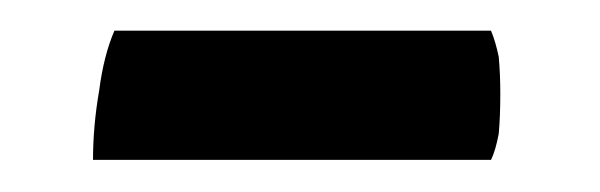

<svg xmlns="http://www.w3.org/2000/svg" viewBox="-20 -334 381 122"><path d="M52.7 -314.5Q45.9 -298.8 43 -276.4Q39.1 -253.9 39.1 -232.4Q123 -232.4 292 -232.4Q294.9 -238.3 296.9 -249Q297.9 -259.8 297.9 -274.4Q297.9 -287.1 296.9 -297.9Q294.9 -307.6 292 -314.5Q211.9 -314.5 52.7 -314.5Z"/></svg>

Font: cl
Style: Regular
Weight: 400
Designer: Mitja Miklavcic
Version: Version 1.0